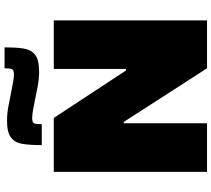

<svg xmlns="http://www.w3.org/2000/svg" viewBox="-64 -886 949 862"><g transform="rotate(-90 411.0 -454.5)"><path d="M71 0V-688H313L526 -364H533V-688H751V0H536L295 -374H289V0ZM191 -742Q191 -791 196 -826Q201 -861 224 -879.5Q247 -898 300 -898Q333 -898 367 -891.5Q401 -885 430 -879Q453 -875 473 -871Q493 -867 508 -867Q529 -867 532.5 -876.5Q536 -886 536 -909H630Q630 -861 625 -826Q620 -791 597.5 -772.5Q575 -754 521 -754Q487 -754 454 -760.5Q421 -767 391 -773Q367 -778 347 -781.5Q327 -785 312 -785Q292 -785 288.5 -775.5Q285 -766 285 -742Z"/></g></svg>

Font: Saira Expanded ExtraBold
Style: Regular
Weight: 800
Width: 7
Designer: Hector Gatti with collaboration of the Omnibus-Type team
Foundry: Omnibus-Type
Version: Version 1.101